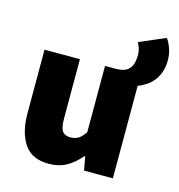

<svg xmlns="http://www.w3.org/2000/svg" viewBox="-106 -795 838 901"><g transform="rotate(15 313.0 -345.0)"><path d="M516 -448 404 -500Q421 -500 439.5 -505.5Q458 -511 471 -530.5Q484 -550 484 -590Q484 -608 478.5 -623Q473 -638 468 -648L594 -702Q606 -687 616 -659.5Q626 -632 626 -602Q626 -562 612 -531Q598 -500 573 -479.5Q548 -459 516 -448ZM210 12Q128 12 91 -43.5Q54 -99 54 -192V-500H226V-214Q226 -166 238.5 -150Q251 -134 276 -134Q300 -134 316 -144Q332 -154 348 -178V-500H520V0H380L368 -66H364Q334 -30 297.5 -9Q261 12 210 12Z"/></g></svg>

Font: Source Sans 3 Black
Style: Regular
Weight: 900
Designer: Paul D. Hunt
Foundry: Adobe
Version: Version 3.046;hotconv 1.0.118;makeotfexe 2.5.65603